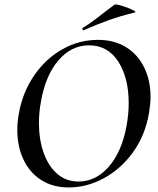

<svg xmlns="http://www.w3.org/2000/svg" viewBox="-20 -811 694 843"><path d="M56 -240Q56 -278 63 -313Q79 -405 129.5 -479Q180 -553 253.5 -594.5Q327 -636 410 -636Q482 -636 534 -603.5Q586 -571 613.5 -514Q641 -457 641 -385Q641 -357 634 -313Q617 -216 564 -142.5Q511 -69 436 -28.5Q361 12 282 12Q212 12 161 -20.5Q110 -53 83 -110.5Q56 -168 56 -240ZM536 -260Q545 -311 545 -358Q545 -470 499 -541Q453 -612 371 -612Q293 -612 236.5 -546Q180 -480 160 -366Q151 -318 151 -271Q151 -199 171.5 -140.5Q192 -82 231 -48Q270 -14 325 -14Q401 -14 458 -79.5Q515 -145 536 -260ZM347 -678Q343 -678 342 -682.5Q341 -687 344 -689Q372 -706 401 -728Q430 -750 437 -756Q452 -768 482 -790Q487 -794 514 -786Q541 -778 561.5 -768Q582 -758 571 -756Q509 -741 457.5 -722.5Q406 -704 349 -679Z"/></svg>

Font: Cormorant Garamond SemiBold
Style: Italic
Weight: 600
Italic angle: -10°
Designer: Christian Thalmann (Catharsis Fonts)
Foundry: Catharsis Fonts
Version: Version 4.000